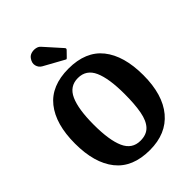

<svg xmlns="http://www.w3.org/2000/svg" viewBox="-288 -1152 1299 1299"><g transform="rotate(-45 361.0 -502.5)"><path d="M33 -375Q33 -561 114.5 -663Q196 -765 360.5 -765Q525 -765 606.5 -663Q688 -561 688 -375Q688 -189 602.8 -87Q517.5 15 360.5 15Q196 15 114.5 -87Q33 -189 33 -375ZM213 -375Q213 -227.5 247 -151.2Q281 -75 360.5 -75Q419 -75 451 -109Q483 -143 495.5 -209.8Q508 -276.5 508 -375Q508 -523 474.2 -599Q440.5 -675 360.5 -675Q281 -675 247 -599Q213 -523 213 -375ZM389.5 -822 246.5 -901Q223.5 -914 216.8 -940.5Q210 -967 230.5 -995Q242 -1011 262 -1016.5Q282 -1022 302.2 -1018Q322.5 -1014 334 -1000.5L441 -881Q450 -872 441.5 -863L404.5 -825Q400.5 -820.5 397.8 -819.5Q395 -818.5 389.5 -822Z"/></g></svg>

Font: Besley* Narrow
Style: Bold
Weight: 700
Width: 4
Designer: Owen Earl
Foundry: indestructible type*
Version: Version 3.000; ttfautohint (v1.8.3)